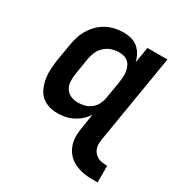

<svg xmlns="http://www.w3.org/2000/svg" viewBox="-173 -656 946 998"><g transform="rotate(30 300.0 -156.5)"><path d="M554 215Q530 215 506.5 214.5Q483 214 460.5 209Q438 204 417.5 194.5Q397 185 381 170Q365 155 354.5 135.5Q344 116 339.5 93.5Q335 71 337 47Q339 23 343 0L355 -77Q342 -56 323.5 -39.5Q305 -23 283 -12Q261 -1 238 3.5Q215 8 192 8Q164 8 138 -0.5Q112 -9 93.5 -27Q75 -45 65 -70Q55 -95 51 -121.5Q47 -148 49 -176.5Q51 -205 55 -233L72 -333Q76 -358 84 -383Q92 -408 106 -431Q120 -454 139.5 -473Q159 -492 182.5 -504.5Q206 -517 231.5 -522.5Q257 -528 282 -528Q307 -528 329.5 -522Q352 -516 369 -501.5Q386 -487 397 -467Q408 -447 413 -425L429 -520H549L463 0Q460 15 459 30.5Q458 46 461.5 60Q465 74 474 85.5Q483 97 495.5 104Q508 111 523 113Q538 115 554 115ZM257 -93Q277 -93 297.5 -98.5Q318 -104 335 -117.5Q352 -131 361.5 -150.5Q371 -170 374 -190L391 -290Q393 -306 394.5 -322Q396 -338 394 -353Q392 -368 386.5 -382.5Q381 -397 370.5 -407.5Q360 -418 345.5 -422.5Q331 -427 315 -427Q292 -427 270 -420Q248 -413 230 -397Q212 -381 202.5 -360Q193 -339 189 -317L173 -217Q169 -194 170 -171Q171 -148 182 -129.5Q193 -111 213.5 -102Q234 -93 257 -93Z"/></g></svg>

Font: Zed Sans Extended
Style: Bold Italic
Weight: 700
Width: 7
Italic angle: -9°
Designer: Belleve Invis
Foundry: Belleve Invis
Version: Version 1.0.0; ttfautohint (v1.8.4)